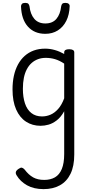

<svg xmlns="http://www.w3.org/2000/svg" viewBox="-20 -857 638 1334"><path d="M283 457Q215 457 168 430.5Q121 404 96 362Q88 350 90 339Q92 328 108 317Q123 306 132 308Q141 310 151 321Q179 358 210.5 375.5Q242 393 287 393Q331 393 362 375Q393 357 409.5 317Q426 277 426 213V-84Q403 -43 374.5 -21Q346 1 317.5 9Q289 17 262 17Q205 17 161 -11.5Q117 -40 92 -96.5Q67 -153 67 -236Q67 -287 76.5 -330.5Q86 -374 105 -409Q124 -444 151.5 -468.5Q179 -493 214.5 -506Q250 -519 294 -519Q327 -519 360.5 -509.5Q394 -500 426 -482V-493Q426 -504 434.5 -509.5Q443 -515 460 -515Q478 -515 487 -509.5Q496 -504 496 -493V216Q496 297 470 350.5Q444 404 396 430.5Q348 457 283 457ZM272 -48Q302 -48 330.5 -60Q359 -72 384 -100Q409 -128 426 -174V-415Q393 -437 362 -446Q331 -455 298 -455Q269 -455 244.5 -446Q220 -437 200.5 -420Q181 -403 167 -377Q153 -351 146 -317Q139 -283 139 -240Q139 -182 153.5 -138.5Q168 -95 198 -71.5Q228 -48 272 -48ZM295 -622Q219 -622 174 -672Q129 -722 126 -813Q126 -823 132.5 -830Q139 -837 155 -837Q171 -837 177 -830.5Q183 -824 185 -813Q191 -758 218.5 -726Q246 -694 295 -694Q345 -694 372 -726Q399 -758 405 -813Q407 -825 413 -831Q419 -837 434 -837Q450 -837 457.5 -830Q465 -823 464 -813Q462 -755 440.5 -712Q419 -669 381.5 -645.5Q344 -622 295 -622Z"/></svg>

Font: Playwrite US Modern Light
Style: Regular
Weight: 300
Designer: Veronika Burian, José Scaglione
Foundry: TypeTogether
Version: Version 1.003